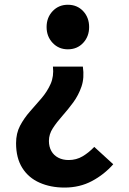

<svg xmlns="http://www.w3.org/2000/svg" viewBox="-20 -594 554 827"><path d="M258.1 213.9Q198.1 213.9 150.6 192.9Q103 172 76.1 129.4Q49.2 86.8 49.2 22.9Q49.2 -19.8 66.5 -52.6Q83.9 -85.4 109.3 -114.1Q134.7 -142.7 159.1 -171.2Q183.4 -199.7 198 -232.5Q212.6 -265.3 208 -307.1H336.9Q343.9 -258.9 331.1 -221.4Q318.2 -183.9 295.6 -153Q272.9 -122.2 248.8 -95.1Q224.6 -67.9 207.7 -41.9Q190.7 -15.9 190.7 13.1Q190.7 38 201.2 56.6Q211.7 75.2 231 85.2Q250.2 95.3 275.7 95.3Q308.9 95.3 335.8 79.3Q362.7 63.3 386 38.7L467.8 113.5Q428.7 157.8 376.1 185.8Q323.5 213.9 258.1 213.9ZM272.2 -381.6Q232.8 -381.6 206.8 -409.2Q180.7 -436.8 180.7 -477.5Q180.7 -518.6 206.8 -546.1Q232.8 -573.5 272.2 -573.5Q312.4 -573.5 338.2 -546.1Q363.9 -518.6 363.9 -477.5Q363.9 -436.8 338.2 -409.2Q312.4 -381.6 272.2 -381.6Z"/></svg>

Font: Noto Sans JP
Style: Regular
Weight: 100
Designer: Ryoko NISHIZUKA 西塚涼子 (kana, bopomofo & ideographs); Paul D. Hunt (Latin, Greek & Cyrillic); Sandoll Communications 산돌커뮤니
Foundry: Adobe
Version: Version 2.004;hotconv 1.0.118;makeotfexe 2.5.65603